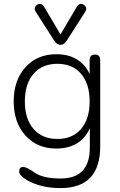

<svg xmlns="http://www.w3.org/2000/svg" viewBox="-20 -774 614 981"><path d="M289 187Q186 187 114 144Q78 122 78 102Q78 79 99 79Q116 79 158 108.5Q200 138 290 138Q439 138 439 -20V-133L449 -149Q432 -84 385 -49.5Q338 -15 268 -15Q170 -15 110 -81.5Q50 -148 50 -256Q50 -364 110 -430.5Q170 -497 268 -497Q338 -497 385 -462.5Q432 -428 449 -363L438 -380V-467Q438 -495 465 -495Q492 -495 492 -467V-26Q492 187 289 187ZM273 -64Q351 -64 394.5 -115.5Q438 -167 438 -256Q438 -345 394.5 -396.5Q351 -448 273 -448Q196 -448 151.5 -397Q107 -346 107 -256Q107 -166 151.5 -115Q196 -64 273 -64ZM289 -545Q271 -545 258 -565L163 -713Q153 -728 160.5 -740Q168 -752 181.5 -754Q195 -756 205 -740L289 -598L373 -740Q383 -756 396.5 -754Q410 -752 417.5 -740Q425 -728 415 -713L320 -565Q314 -556 306.5 -550.5Q299 -545 289 -545Z"/></svg>

Font: Nunito VF Beta Light
Style: Regular
Weight: 300
Designer: Vernon Adams
Foundry: newtypography
Version: Version 3.001